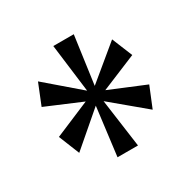

<svg xmlns="http://www.w3.org/2000/svg" viewBox="-99 -855 573 577"><g transform="rotate(-30 188.0 -567.0)"><path d="M153 -374 174 -541 60 -443 31 -515 154 -567 31 -619 60 -691 174 -593 153 -760H224L201 -594L316 -689L345 -618L222 -567L345 -516L316 -445L201 -541L224 -374Z"/></g></svg>

Font: Noto Serif Bengali ExtraCondensed
Style: Regular
Weight: 400
Width: 2
Designer: Juan Bruce, Universal Thirst, Indian Type Foundry and the Monotype Design Team.
Foundry: Monotype Imaging Inc.
Version: Version 2.003; ttfautohint (v1.8.4.7-5d5b)